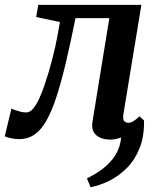

<svg xmlns="http://www.w3.org/2000/svg" viewBox="-50 -576 676 806"><path d="M330 210 315 172.5Q350.5 156 382 132Q413.5 108 434.2 75.2Q455 42.5 458.5 1Q448 5 437 7.5Q426 10 414.5 10Q375 10 353.5 -9Q332 -28 338.5 -67L409 -500H267Q246 -395.5 226.5 -313.2Q207 -231 187.2 -170.2Q167.5 -109.5 145 -70Q124.5 -32.5 96.2 -12.2Q68 8 30 8Q12.5 8 -6.2 3.8Q-25 -0.5 -30 -4L-2 -120Q1.5 -118 12 -114.2Q22.5 -110.5 35.5 -107.2Q48.5 -104 60 -104Q76 -104 89.8 -120.8Q103.5 -137.5 115.2 -163.5Q127 -189.5 136.8 -218.5Q146.5 -247.5 154 -272Q163 -303 170 -330Q177 -357 182.5 -382.2Q188 -407.5 192.5 -432.5Q197 -457.5 201.5 -483.5L102 -504.5L110.5 -555.5H543.5L468 -96.5Q465 -75 471.2 -67.8Q477.5 -60.5 489 -60.5Q499.5 -60.5 511.8 -68.5Q524 -76.5 535.5 -87.5L554.5 -70.5Q556 -4 536.2 45.5Q516.5 95 483 128.8Q449.5 162.5 409.5 182.5Q369.5 202.5 330 210Z"/></svg>

Font: Merriweather SemiBold
Style: Italic
Weight: 600
Italic angle: -7.8°
Version: Version 2.101